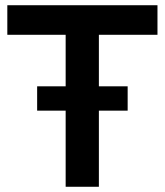

<svg xmlns="http://www.w3.org/2000/svg" viewBox="-20 -714 631 734"><path d="M231 0V-291H122V-384H231V-581H8V-694H582V-581H358V-384H468V-291H358V0Z"/></svg>

Font: Cantarell
Style: Bold
Weight: 700
Designer: Dave Crossland, Nikolaus Waxweiler, Florian Fecher, Jacques Le Bailly, Eben Sorkin, Alexei Vanyashin, Alexios Zavras, Em
Version: Version 0.303